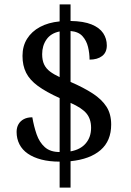

<svg xmlns="http://www.w3.org/2000/svg" viewBox="-20 -780 599 879"><path d="M253 -40Q206 -40 169.5 -49.5Q133 -59 107.5 -76.5Q82 -94 69 -119.5Q56 -145 56 -176Q56 -196 64.5 -211Q73 -226 89 -234.5Q105 -243 128 -243Q135 -202 147.5 -165.5Q160 -129 185 -106.5Q210 -84 253 -84V-331Q191 -359 153.5 -386.5Q116 -414 99.5 -447Q83 -480 83 -524Q83 -569 104 -602.5Q125 -636 163 -656.5Q201 -677 253 -682V-760H303V-684Q363 -683 399.5 -668Q436 -653 452.5 -628Q469 -603 469 -572Q469 -540 447.5 -523.5Q426 -507 390 -507Q390 -536 383 -565Q376 -594 357.5 -614.5Q339 -635 303 -638V-405Q363 -379 404.5 -352Q446 -325 467.5 -291.5Q489 -258 489 -210Q489 -135 440.5 -93Q392 -51 303 -42V79H253ZM303 -87Q348 -95 372.5 -123.5Q397 -152 397 -195Q397 -235 376 -260.5Q355 -286 303 -309ZM253 -636Q213 -628 193 -599.5Q173 -571 173 -532Q173 -504 182 -485Q191 -466 209 -452.5Q227 -439 253 -427Z"/></svg>

Font: Noto Serif Myanmar
Style: Regular
Weight: 400
Designer: Ben Mitchell and the Monotype Design Team
Foundry: Monotype Imaging Inc.
Version: Version 2.106